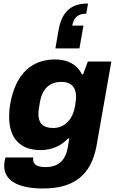

<svg xmlns="http://www.w3.org/2000/svg" viewBox="-20 -878 672 1095"><path d="M482 -858C390 -858 334 -817 314 -706L296 -602H433L456 -732H392C400 -776 423 -800 472 -800ZM226 197C394 197 500 127 531 -49L615 -527H481L454 -454H447C420 -510 366 -539 294 -539C163 -539 70 -459 39 -289C34 -261 32 -236 32 -213C32 -84 100 -22 211 -22C273 -22 326 -44 368 -88H375C372 -73 369 -54 366 -35C354 32 317 75 240 75C194 75 169 61 169 32C169 28 169 24 170 20H11C5 42 4 60 4 69C4 149 79 197 226 197ZM283 -148C223 -148 199 -178 199 -228C199 -240 200 -253 207 -292C219 -367 259 -411 330 -411C388 -411 414 -378 414 -326C414 -314 412 -301 408 -273C396 -201 352 -148 283 -148Z"/></svg>

Font: Archivo ExtraBold
Style: Italic
Weight: 800
Italic angle: -10°
Designer: Hector Gatti
Foundry: Omnibus-Type
Version: Version 2.001